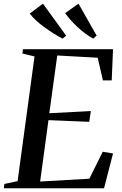

<svg xmlns="http://www.w3.org/2000/svg" viewBox="-34 -1006 654 1026"><path d="M-13.5 0 -10.5 -23 60 -38 150.5 -704.5 85.5 -720 88.5 -743H570L563 -576.5H516L488 -697.5L272 -709.5L229.5 -401L451.5 -412.5L443 -355L225 -364L180.5 -36L443.5 -51L515 -195L570 -186L522 0ZM482.5 -815.5 463.5 -799.5Q440.5 -813 419 -829Q397.5 -845 378.5 -863Q359.5 -881 343.2 -899.5Q327 -918 314 -935.5L385.5 -986.5ZM319.5 -815.5 300.5 -799.5Q275.5 -812.5 250.2 -828.5Q225 -844.5 201.5 -861.8Q178 -879 158.2 -897.2Q138.5 -915.5 125 -933.5L195.5 -986.5Z"/></svg>

Font: Merriweather 120pt Medium
Style: Italic
Weight: 500
Italic angle: -7.8°
Version: Version 2.101